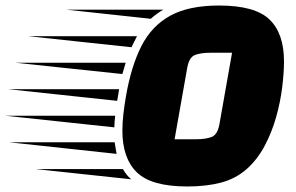

<svg xmlns="http://www.w3.org/2000/svg" viewBox="-236 -660 1071 695"><path d="M442 15Q312 15 259.5 -36Q207 -87 207 -187Q207 -215 210.5 -246Q214 -277 220 -312Q239 -421 276 -493.5Q313 -566 380 -603Q447 -640 557 -640Q687 -640 739.5 -589.5Q792 -539 792 -438Q792 -397 785.5 -344Q779 -291 763.5 -236Q748 -181 722 -132Q696 -83 657 -48Q617 -13 564 1Q511 15 442 15ZM310 -592 4 -625H355Q343 -618 332 -610Q321 -602 310 -592ZM240 -489 -134 -529H260Q255 -519 250 -509.5Q245 -500 240 -489ZM396 -156H475Q508 -156 529.5 -164Q551 -172 558 -209L604 -469H524Q491 -469 470 -461Q449 -453 442 -416ZM207 -392 -181 -433H219ZM188 -295 -205 -337H195L192 -317Q191 -311 190 -305.5Q189 -300 188 -295ZM178 -199 -216 -241H181Q178 -219 178 -199ZM186 -103 -203 -145H179Q181 -134 182.5 -123.5Q184 -113 186 -103ZM239 -11 -107 -48H209Q222 -25 239 -11Z"/></svg>

Font: Faster One
Style: Regular
Weight: 400
Designer: Eduardo Rodriguez Tunni
Foundry: Eduardo Rodriguez Tunni
Version: Version 1.003; ttfautohint (v1.8.4.7-5d5b);gftools[0.9.23]